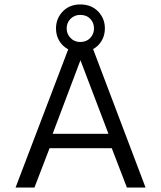

<svg xmlns="http://www.w3.org/2000/svg" viewBox="-20 -844 725 864"><path d="M50 0 287 -622Q261 -636 246.5 -660.5Q232 -685 232 -716Q232 -761 262.5 -792.5Q293 -824 341 -824Q391 -824 421.5 -792.5Q452 -761 452 -716Q452 -686 438 -661.5Q424 -637 399 -623L635 0H551L483 -177H203L135 0ZM341 -655Q369 -655 386 -673Q403 -691 403 -716Q403 -742 386 -759.5Q369 -777 341 -777Q315 -777 297.5 -759.5Q280 -742 280 -716Q280 -691 297.5 -673Q315 -655 341 -655ZM217 -242H468L342 -573Z"/></svg>

Font: Kanit Light
Style: Regular
Weight: 300
Designer: Katatrad Team
Foundry: CadsonDemak
Version: Version 2.000; ttfautohint (v1.8.3)